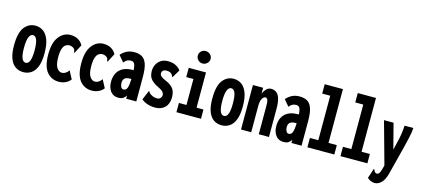

<svg xmlns="http://www.w3.org/2000/svg" viewBox="-64 -1235 4328 1964"><g transform="rotate(15 2100.0 -253.5)"><path d="M175 10Q128 10 91.5 -14.5Q55 -39 34.5 -92Q14 -145 14 -231Q14 -365 59.5 -423.5Q105 -482 175 -482Q222 -482 258.5 -456.5Q295 -431 316 -376Q337 -321 337 -231Q337 -145 316 -92Q295 -39 258.5 -14.5Q222 10 175 10ZM175 -89Q231 -89 231 -233Q231 -310 217 -346Q203 -382 175 -382Q149 -382 134 -346Q119 -310 119 -233Q119 -89 175 -89Z M552 11Q472 11 424 -48.5Q376 -108 376 -233Q376 -357 425 -420Q474 -483 547 -483Q594 -483 627.5 -463.5Q661 -444 680 -409L637 -326L633 -317L626 -321Q624 -329 623 -338Q622 -347 613 -358Q592 -377 560 -377Q540 -377 522 -364.5Q504 -352 493 -320.5Q482 -289 482 -232Q482 -151 505.5 -118.5Q529 -86 557 -86Q600 -86 630 -131L675 -46Q652 -17 619.5 -3Q587 11 552 11Z M902 11Q822 11 774 -48.5Q726 -108 726 -233Q726 -357 775 -420Q824 -483 897 -483Q944 -483 977.5 -463.5Q1011 -444 1030 -409L987 -326L983 -317L976 -321Q974 -329 973 -338Q972 -347 963 -358Q942 -377 910 -377Q890 -377 872 -364.5Q854 -352 843 -320.5Q832 -289 832 -232Q832 -151 855.5 -118.5Q879 -86 907 -86Q950 -86 980 -131L1025 -46Q1002 -17 969.5 -3Q937 11 902 11Z M1182 11Q1128 11 1098.5 -28.5Q1069 -68 1069 -128Q1069 -211 1117 -256.5Q1165 -302 1256 -302Q1258 -302 1262 -302Q1258 -358 1245.5 -373.5Q1233 -389 1212 -389Q1190 -389 1173 -381Q1156 -373 1138 -350L1082 -416Q1107 -446 1142 -464Q1177 -482 1224 -482Q1269 -482 1302 -464.5Q1335 -447 1353 -399Q1371 -351 1371 -259V0H1264V-33Q1248 -10 1230 0.5Q1212 11 1182 11ZM1175 -146Q1175 -121 1184.5 -102.5Q1194 -84 1211 -84Q1238 -84 1249.5 -111.5Q1261 -139 1263 -209Q1257 -209 1255 -209Q1208 -209 1191.5 -192Q1175 -175 1175 -146Z M1574 11Q1528 11 1490 -1.5Q1452 -14 1426 -37L1464 -127L1467 -136L1474 -133Q1478 -125 1483 -118.5Q1488 -112 1502 -104Q1530 -85 1568 -85Q1590 -85 1602.5 -100Q1615 -115 1615 -133Q1615 -150 1600.5 -166.5Q1586 -183 1551 -199Q1506 -219 1474.5 -251Q1443 -283 1443 -344Q1443 -381 1459.5 -412.5Q1476 -444 1506.5 -463Q1537 -482 1579 -482Q1668 -482 1715 -420L1670 -345L1665 -336L1658 -341Q1656 -349 1652 -356Q1648 -363 1635 -373Q1625 -380 1612.5 -382.5Q1600 -385 1587 -385Q1567 -385 1553.5 -374Q1540 -363 1540 -344Q1540 -324 1558 -310Q1576 -296 1610 -282Q1664 -259 1688.5 -225.5Q1713 -192 1713 -135Q1713 -65 1674.5 -27Q1636 11 1574 11Z M1796 0V-98H1876V-373H1800V-471H1983V-98H2056V0ZM1925 -550Q1897 -550 1877 -569.5Q1857 -589 1857 -616Q1857 -644 1876.5 -663Q1896 -682 1925 -682Q1952 -682 1972.5 -662.5Q1993 -643 1993 -616Q1993 -589 1972.5 -569.5Q1952 -550 1925 -550Z M2275 10Q2228 10 2191.5 -14.5Q2155 -39 2134.5 -92Q2114 -145 2114 -231Q2114 -365 2159.5 -423.5Q2205 -482 2275 -482Q2322 -482 2358.5 -456.5Q2395 -431 2416 -376Q2437 -321 2437 -231Q2437 -145 2416 -92Q2395 -39 2358.5 -14.5Q2322 10 2275 10ZM2275 -89Q2331 -89 2331 -233Q2331 -310 2317 -346Q2303 -382 2275 -382Q2249 -382 2234 -346Q2219 -310 2219 -233Q2219 -89 2275 -89Z M2480 0V-471H2588V-410Q2602 -441 2622 -461.5Q2642 -482 2673 -482Q2702 -482 2725.5 -466Q2749 -450 2762.5 -410Q2776 -370 2776 -297V0H2668V-296Q2668 -344 2661 -363Q2654 -382 2638 -382Q2618 -382 2603 -356Q2588 -330 2588 -279V0Z M2932 11Q2878 11 2848.5 -28.5Q2819 -68 2819 -128Q2819 -211 2867 -256.5Q2915 -302 3006 -302Q3008 -302 3012 -302Q3008 -358 2995.5 -373.5Q2983 -389 2962 -389Q2940 -389 2923 -381Q2906 -373 2888 -350L2832 -416Q2857 -446 2892 -464Q2927 -482 2974 -482Q3019 -482 3052 -464.5Q3085 -447 3103 -399Q3121 -351 3121 -259V0H3014V-33Q2998 -10 2980 0.5Q2962 11 2932 11ZM2925 -146Q2925 -121 2934.5 -102.5Q2944 -84 2961 -84Q2988 -84 2999.5 -111.5Q3011 -139 3013 -209Q3007 -209 3005 -209Q2958 -209 2941.5 -192Q2925 -175 2925 -146Z M3183 0V-99H3272V-570H3187V-669H3380V-99H3468V0Z M3533 0V-99H3622V-570H3537V-669H3730V-99H3818V0Z M3941 175Q3896 175 3862 141L3893 48L3895 39L3903 41Q3906 48 3909.5 56Q3913 64 3924 73Q3932 76 3941 76Q3957 76 3967.5 53.5Q3978 31 3989 -12L3992 -24L3868 -471H3969L4038 -205L4059 -292Q4070 -335 4077 -381Q4084 -427 4086 -471H4179Q4176 -425 4164 -372Q4152 -319 4141 -273L4060 44Q4042 112 4010 143.5Q3978 175 3941 175Z"/></g></svg>

Font: Inconsolata ExtraCondensed Black
Style: Regular
Weight: 900
Width: 2
Monospace: yes
Designer: Raph Levien, Cyreal, Brenton Simpson
Foundry: Raph Levien, Cyreal, Google
Version: Version 3.001; ttfautohint (v1.8.2.53-6de2)